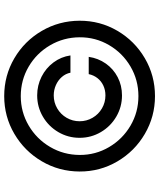

<svg xmlns="http://www.w3.org/2000/svg" viewBox="62 -842 790 955"><g transform="rotate(-90 457.5 -364.0)"><path d="M82.4 -363.6Q82.7 -465.6 133.3 -551.7Q183.9 -637.8 269.9 -688.2Q355.8 -738.6 457.4 -738.6Q559.7 -738.6 645.6 -688.2Q731.5 -637.8 781.8 -551.7Q832 -465.6 832.4 -363.6Q832.7 -261.7 782.3 -175.6Q731.9 -89.5 645.8 -39.1Q559.7 11.4 457.4 11.4Q355.8 11.4 269.5 -39.1Q183.2 -89.5 132.6 -175.8Q82 -262.1 82.4 -363.6ZM750 -363.3Q749.6 -443.2 710.2 -510.5Q670.8 -577.8 603.9 -617Q536.9 -656.2 457.4 -656.2Q378.2 -656.2 311.1 -616.8Q244 -577.4 204.5 -510.1Q165.1 -442.8 164.8 -363.3Q164.4 -284.4 203.8 -217.2Q243.3 -149.9 310.5 -110.4Q377.8 -71 457.4 -71Q537.3 -71 604.6 -110.4Q671.9 -149.9 711.1 -217Q750.4 -284.1 750 -363.3ZM460.9 -574.6Q510.7 -574.6 553.8 -552.9Q596.9 -531.2 625 -493.4Q653.1 -455.6 659.8 -409.1H573.9Q569.2 -432.9 552.7 -451.9Q536.2 -470.9 512.1 -481.5Q487.9 -492.2 460.9 -492.2Q426.1 -492.2 396.5 -475Q366.8 -457.7 349.6 -428.1Q332.4 -398.4 332.4 -363.6Q332.4 -328.8 349.6 -299.2Q366.8 -269.5 396.5 -252.3Q426.1 -235.1 460.9 -235.1Q487.9 -235.1 510.1 -245.6Q532.3 -256 547.1 -275Q561.8 -294 566.8 -318.2H652.7Q646 -271.3 619.5 -233.5Q593 -195.7 551.7 -174.2Q510.3 -152.7 460.9 -152.7Q403.8 -152.7 355.3 -181.1Q306.8 -209.5 278.4 -258Q250 -306.5 250 -363.6Q250 -420.8 278.4 -469.3Q306.8 -517.8 355.3 -546.2Q403.8 -574.6 460.9 -574.6Z"/></g></svg>

Font: Riot Sans
Style: Regular
Weight: 400
Designer: Rasmus Andersson
Foundry: rsms
Version: Version 4.001